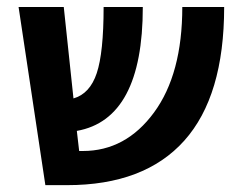

<svg xmlns="http://www.w3.org/2000/svg" viewBox="-20 -540 702 560"><path d="M112.3 0 34.2 -519.5H166L194.3 -252.9Q242.2 -266.6 262.2 -326.7Q282.2 -386.7 282.2 -519.5H396.5Q396.5 -192.4 204.1 -158.2L210.9 -99.6H221.7Q346.7 -99.6 429.2 -211.9Q511.7 -324.2 511.7 -519.5H633.8Q633.8 -259.8 517.6 -129.9Q401.4 0 175.8 0Z"/></svg>

Font: Mgen+ 1c bold
Style: Bold
Weight: 700
Designer: [Source Han Sans]
Ryoko NISHIZUKA  (kana & ideographs); Paul D. Hunt (Latin, Greek & Cyrillic); Wenlong ZHANG  (bopomofo
Version: Version 1.059.20150602